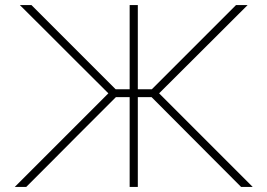

<svg xmlns="http://www.w3.org/2000/svg" viewBox="-20 -733 1049 753"><path d="M925.5 0Q870 -55.5 822.5 -103.2Q775 -151 730 -196L574.5 -352H512.5V-383H575.5L708 -515.5Q754.5 -562 800 -607.5Q845.5 -653 905.5 -713H951Q893.5 -655.5 839.8 -602Q786 -548.5 732.5 -495L597 -360V-374L749 -222Q784 -187 824 -147Q864 -107 902.5 -68.5Q941 -30 971 0ZM38 0Q68 -30 106.5 -68.5Q145 -107 185.5 -147.5Q226 -188 261.5 -223.5L412 -374V-360L276.5 -495Q223.5 -548.5 169.5 -602Q115.5 -655.5 58 -713H103.5Q163.5 -653 209 -607.5Q254.5 -562 301 -515.5L433.5 -383H496.5V-352H434.5L283 -200.5Q235 -152 186.8 -103.8Q138.5 -55.5 83 0ZM488.5 0Q488.5 -61 488.5 -117Q488.5 -173 488.5 -238V-475Q488.5 -540.5 488.5 -596.5Q488.5 -652.5 488.5 -713H520.5Q520.5 -652.5 520.5 -596.5Q520.5 -540.5 520.5 -475V-238Q520.5 -173 520.5 -117Q520.5 -61 520.5 0Z"/></svg>

Font: Commissioner Thin
Style: Regular
Weight: 100
Designer: Kostas Bartsokas
Foundry: Kostas Bartsokas
Version: Version 1.001;gftools[0.9.23]